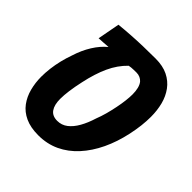

<svg xmlns="http://www.w3.org/2000/svg" viewBox="-177 -770 909 909"><g transform="rotate(45 277.5 -316.0)"><path d="M216.3 9.3Q164.1 9.3 128.2 -7.3Q92.3 -23.9 70.8 -53Q49.3 -82 39.6 -119.4Q29.8 -156.7 29.8 -197.3Q29.8 -223.1 33.4 -253.2Q37.1 -283.2 44.4 -313.2Q51.8 -343.3 61.5 -370.1Q76.7 -418.9 101.1 -458Q125.5 -497.1 155.8 -521.5Q148.9 -521.5 141.1 -520.8Q133.3 -520 124.8 -519.5Q116.2 -519 107.9 -518.6Q99.6 -518.1 93.3 -517.6L114.3 -629.4Q152.3 -633.3 189.7 -635.7Q227.1 -638.2 266.8 -639.4Q306.6 -640.6 352.1 -640.6Q400.9 -640.6 435.1 -623.8Q469.2 -606.9 490.7 -577.6Q512.2 -548.3 522 -510.3Q531.7 -472.2 531.7 -429.7Q531.7 -400.9 528.1 -369.4Q524.4 -337.9 517.1 -303.7Q502.4 -234.9 475.1 -177.5Q447.8 -120.1 409.4 -78.1Q371.1 -36.1 322.8 -13.4Q274.4 9.3 216.3 9.3ZM231 -102.5Q260.3 -102.5 283 -120.1Q305.7 -137.7 323.2 -168.7Q340.8 -199.7 353.5 -241.2Q362.8 -264.6 370.4 -292.2Q377.9 -319.8 383.5 -347.7Q389.2 -375.5 392.1 -400.1Q395 -424.8 395 -443.4Q395 -465.3 390.6 -482.9Q386.2 -500.5 377 -511.7Q369.6 -520 358.9 -524.9Q348.1 -529.8 334.5 -529.8Q325.2 -529.8 316.7 -529.5Q308.1 -529.3 300.5 -528.6Q293 -527.8 286.1 -526.4Q248 -489.7 224.1 -437.7Q200.2 -385.7 185.1 -314.9Q176.3 -275.4 171.9 -242.9Q167.5 -210.4 167.5 -186.5Q167.5 -146 182.9 -124.3Q198.2 -102.5 231 -102.5Z"/></g></svg>

Font: Open Sans SemiCondensed
Style: Bold Italic
Weight: 700
Width: 4
Italic angle: -12°
Designer: Monotype Design Team
Foundry: Monotype Imaging Inc.
Version: Version 3.003